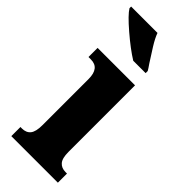

<svg xmlns="http://www.w3.org/2000/svg" viewBox="-270 -800 834 834"><g transform="rotate(45 146.5 -383.0)"><path d="M10 -56H19Q45 -56 58.5 -72.5Q72 -89 72 -129V-413Q72 -480 19 -480H4V-536H234V-127Q234 -88 248 -72Q262 -56 287 -56H296V0H10ZM-20 -756V-766H142Q150 -743 170.5 -710Q191 -677 210 -648Q224 -628 229 -619V-606H153Q108 -634 51.5 -682.5Q-5 -731 -20 -756Z"/></g></svg>

Font: Noto Serif CondBlack
Style: Regular
Weight: 900
Width: 3
Designer: Monotype Design Team
Foundry: Monotype Imaging Inc.
Version: Version 1.001